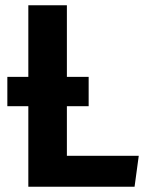

<svg xmlns="http://www.w3.org/2000/svg" viewBox="-20 -712 564 732"><path d="M235 -118H509L493 0H88V-307H8V-419H88V-692H235V-419H318V-307H235Z"/></svg>

Font: Fira Sans SemiBold
Style: Regular
Weight: 600
Designer: bBox Type GmbH & Carrois Corporate GbR & Edenspiekermann AG
Foundry: bBox Type GmbH & Carrois Corporate GbR & Edenspiekermann AG
Version: Version 4.301;PS 004.301;hotconv 1.0.88;makeotf.lib2.5.64775